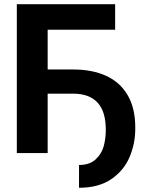

<svg xmlns="http://www.w3.org/2000/svg" viewBox="-20 -727 699 912"><path d="M526.9 -585.8H206.4V0H59.9V-707H526.9ZM187.8 -396.9H328.1Q418.2 -396.9 484.2 -366.8Q550.2 -336.7 586.6 -274.5Q623.1 -212.3 622.5 -118.3Q623.1 -47 596.1 17.6Q569.2 82.3 509.1 123.6Q449 164.9 355.3 164.9L355.4 56.7Q405.5 56.7 433.9 30.4Q462.3 4.2 472.2 -31.2Q482.1 -66.5 482.5 -106.5V-110.6Q482.5 -197.9 443 -240Q403.5 -282.1 328.1 -282.1H187.8Z"/></svg>

Font: Pretendard GOV Variable
Style: Regular
Weight: 400
Designer: Base glyphs from Inter by Rasmus Andersson; Hangul glyphs from Noto Sans CJK(Source Han Sans) by Jang Soo-young and Kang
Foundry: Kil Hyung-jin
Version: Version 1.307;Glyphs 3.2 (3192)